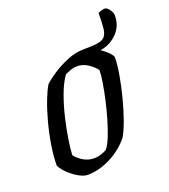

<svg xmlns="http://www.w3.org/2000/svg" viewBox="-119 -717 708 804"><g transform="rotate(-20 235.0 -315.0)"><path d="M135 0Q119 0 97 -12Q75 -24 55.5 -42.5Q36 -61 26 -80Q26 -122 34 -171.5Q42 -221 55 -269Q68 -317 83 -355.5Q98 -394 110 -413Q124 -427 154.5 -447.5Q185 -468 223 -484Q261 -500 298 -500Q315 -500 340 -486.5Q365 -473 385.5 -455.5Q406 -438 410 -425Q410 -393 402 -347Q394 -301 381.5 -252.5Q369 -204 354 -162Q339 -120 324 -95Q287 -51 236 -25.5Q185 0 135 0ZM185 -56Q212 -56 241 -72Q254 -87 266.5 -118Q279 -149 290.5 -188Q302 -227 311 -267Q320 -307 325.5 -341.5Q331 -376 331 -396Q317 -414 295 -428.5Q273 -443 247 -443Q234 -443 221 -438.5Q208 -434 193 -427Q172 -398 155.5 -353Q139 -308 127.5 -259Q116 -210 109.5 -167.5Q103 -125 102 -100Q113 -84 135.5 -70Q158 -56 185 -56ZM336 -470Q314 -470 297 -478L298 -500Q339 -500 361.5 -503.5Q384 -507 394 -519Q404 -531 406.5 -555.5Q409 -580 409 -622Q419 -626 426 -628Q433 -630 440 -630Q449 -630 459.5 -615.5Q470 -601 470 -589Q470 -537 431.5 -503.5Q393 -470 336 -470Z"/></g></svg>

Font: Texturina 72pt 72pt Regular
Style: Italic
Weight: 400
Italic angle: -11°
Designer: Guillermo Torres Carreño
Foundry: Omnibus-Type
Version: Version 1.002; ttfautohint (v1.8.3)